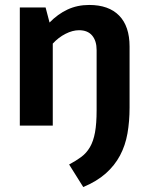

<svg xmlns="http://www.w3.org/2000/svg" viewBox="-20 -507 604 775"><path d="M60 -477H164L180 -416Q213 -450 252.5 -468.5Q292 -487 340 -487Q419 -487 461 -444Q503 -401 503 -319V-73Q503 -17 494.5 31.5Q486 80 464.5 120.5Q443 161 407 193Q371 225 316 248L259 157Q287 142 308 126.5Q329 111 343 87Q357 63 363.5 27.5Q370 -8 370 -62V-305Q370 -342 352 -363.5Q334 -385 299 -385Q273 -385 244.5 -370.5Q216 -356 193 -331V0H60Z"/></svg>

Font: Ek Mukta
Style: Bold
Weight: 700
Designer: Girish Dalvi and Yashodeep Gholap
Foundry: Ek Type
Version: Version 2.538;PS 1.002;hotconv 16.6.51;makeotf.lib2.5.65220;